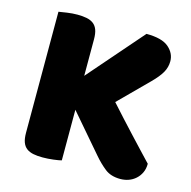

<svg xmlns="http://www.w3.org/2000/svg" viewBox="-95 -708 804 810"><g transform="rotate(15 307.5 -303.5)"><path d="M241 -225V-4Q230 -1 206 2Q182 5 159 5Q136 5 118.5 1.5Q101 -2 89 -11Q77 -20 71 -36Q65 -52 65 -78V-606Q76 -608 100 -611.5Q124 -615 146 -615Q169 -615 186.5 -611.5Q204 -608 216 -599Q228 -590 234 -574Q240 -558 240 -532V-373L448 -612Q516 -612 545.5 -586.5Q575 -561 575 -526Q575 -500 562 -477Q549 -454 520 -425L395 -300Q420 -272 447.5 -242Q475 -212 501.5 -183.5Q528 -155 552.5 -129Q577 -103 595 -84Q595 -62 587 -45Q579 -28 565.5 -16Q552 -4 535 2Q518 8 499 8Q458 8 432 -12.5Q406 -33 382 -61Z"/></g></svg>

Font: Baloo Cyrillic
Style: Regular
Weight: 400
Designer: Ek Type, Denis Ignatov
Foundry: Ek Type
Version: Version 1.50 July 26, 2019